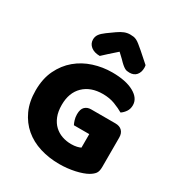

<svg xmlns="http://www.w3.org/2000/svg" viewBox="-206 -1009 1075 1158"><g transform="rotate(30 332.0 -429.5)"><path d="M614 -99Q614 -68 603 -53Q592 -38 568 -24Q554 -16 533 -8.5Q512 -1 487 4.5Q462 10 434.5 13Q407 16 380 16Q308 16 245 -3.5Q182 -23 135.5 -62.5Q89 -102 62 -161Q35 -220 35 -298Q35 -380 64.5 -441Q94 -502 142.5 -542.5Q191 -583 253.5 -603Q316 -623 382 -623Q477 -623 532.5 -592.5Q588 -562 588 -513Q588 -487 575 -468Q562 -449 545 -438Q520 -453 482.5 -467.5Q445 -482 398 -482Q314 -482 264.5 -434Q215 -386 215 -301Q215 -255 228.5 -221.5Q242 -188 265 -166.5Q288 -145 318 -134.5Q348 -124 382 -124Q404 -124 421 -128Q438 -132 447 -137V-231H340Q334 -242 328.5 -260Q323 -278 323 -298Q323 -334 339.5 -350Q356 -366 382 -366H551Q581 -366 597.5 -349.5Q614 -333 614 -303ZM357 -753Q323 -724 304 -706Q285 -688 266 -671Q227 -671 204 -689.5Q181 -708 181 -737Q181 -757 192 -773Q203 -789 229 -808L278 -843Q302 -860 321.5 -867.5Q341 -875 361 -875Q374 -875 384.5 -873.5Q395 -872 406 -866.5Q417 -861 430 -850.5Q443 -840 463 -823L533 -761Q534 -756 534.5 -752Q535 -748 535 -743Q535 -712 518.5 -692.5Q502 -673 471 -673Q461 -673 453 -674.5Q445 -676 436.5 -681Q428 -686 417 -695.5Q406 -705 391 -721Z"/></g></svg>

Font: Baloo Thambi
Style: Regular
Weight: 400
Designer: Aadarsh Rajan and Ek Type
Foundry: Ek Type
Version: Version 1.100;PS 1.000;hotconv 1.0.88;makeotf.lib2.5.647800;